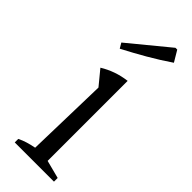

<svg xmlns="http://www.w3.org/2000/svg" viewBox="-243 -749 772 772"><g transform="rotate(45 143.0 -363.0)"><path d="M44 0V-20Q60 -28 78 -33.5Q96 -39 117 -43L126 -394L75 -456Q101 -472 129.5 -482Q158 -492 190 -496V-41L267 -21V0ZM76 -565 63 -587 232 -726H242L270 -679Q223 -647 174.5 -619Q126 -591 76 -565Z"/></g></svg>

Font: Piazzolla Thin Light
Style: Regular
Weight: 300
Version: Version 2.005